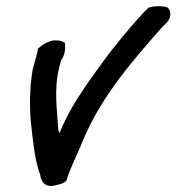

<svg xmlns="http://www.w3.org/2000/svg" viewBox="-20 -586 584 635"><path d="M89 -359 88 -356C78 -296 78 -244 81 -193C88 -131 93 -62 113 -7C113 -7 117 42 166 26C179 24 203 17 202 3L203 2C203 1 205 -6 209 -16C224 -54 239 -83 258 -130C320 -273 419 -386 517 -497L528 -508C550 -528 546 -552 533 -562C519 -566 490 -568 470 -560V-559L457 -547C411 -497 358 -434 315 -374C282 -329 244 -276 215 -225C201 -200 188 -173 176 -145C176 -148 174 -152 173 -156C169 -223 158 -287 175 -360C178 -372 181 -384 184 -394L182 -386C199 -410 195 -433 195 -443C191 -449 174 -454 155 -452C132 -447 116 -434 114 -432L104 -424L106 -427C104 -409 95 -384 89 -359Z"/></svg>

Font: Stray Cat
Style: BlkObl
Weight: 900
Version: Version 1.0